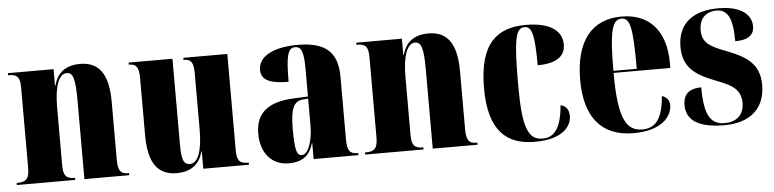

<svg xmlns="http://www.w3.org/2000/svg" viewBox="-39 -728 3697 917"><g transform="rotate(-5 1809.5 -270.0)"><path d="M11 0H291V-10H288C248 -10 235 -26 235 -75V-352C235 -457 258 -512 295 -512C325 -512 335 -480 335 -377V0H550V-10H546C509 -10 497 -27 497 -80V-357C497 -492 451 -550 362 -550C289 -550 251 -514 236 -457H234V-536H15V-526H19C59 -526 72 -511 72 -462V-78C72 -26 58 -10 15 -10H11Z M777 10C850 10 888 -26 903 -83H905V0H1124V-10H1120C1080 -10 1067 -25 1067 -74V-536H856V-526H858C891 -526 904 -510 904 -461V-188C904 -83 881 -28 844 -28C814 -28 804 -51 804 -123V-536H594V-526H596C630 -526 642 -509 642 -456V-183C642 -48 688 10 777 10Z M1313 10C1372 10 1414 -11 1432 -76H1434V0H1649V-10H1646C1608 -10 1596 -26 1596 -80V-380C1596 -505 1532 -550 1404 -550C1302 -550 1216 -518 1216 -446C1216 -398 1258 -378 1347 -378C1347 -501 1357 -540 1392 -540C1423 -540 1433 -513 1433 -428V-300L1365 -297C1242 -292 1181 -243 1181 -144C1181 -42 1241 10 1313 10ZM1380 -24C1357 -24 1347 -45 1347 -150C1347 -246 1362 -284 1408 -288L1433 -290V-161C1433 -88 1411 -24 1380 -24Z M1681 0H1961V-10H1958C1918 -10 1905 -26 1905 -75V-352C1905 -457 1928 -512 1965 -512C1995 -512 2005 -480 2005 -377V0H2220V-10H2216C2179 -10 2167 -27 2167 -80V-357C2167 -492 2121 -550 2032 -550C1959 -550 1921 -514 1906 -457H1904V-536H1685V-526H1689C1729 -526 1742 -511 1742 -462V-78C1742 -26 1728 -10 1685 -10H1681Z M2494 10C2636 10 2671 -55 2671 -99C2671 -126 2658 -149 2631 -153C2622 -37 2583 -2 2533 -2C2461 -2 2438 -66 2438 -267C2438 -484 2449 -540 2492 -540C2526 -540 2539 -505 2539 -353C2655 -353 2672 -406 2672 -441C2672 -503 2621 -550 2499 -550C2363 -550 2274 -483 2274 -266C2274 -59 2361 10 2494 10Z M2968 10C3102 10 3153 -54 3153 -109C3153 -133 3137 -149 3117 -155C3108 -36 3067 -4 3010 -4C2930 -4 2897 -74 2897 -285H3169V-308C3169 -466 3089 -550 2958 -550C2816 -550 2735 -453 2735 -265C2735 -91 2810 10 2968 10ZM3009 -295H2897C2897 -491 2914 -540 2957 -540C2999 -540 3009 -491 3009 -295Z M3403 10C3533 10 3599 -60 3599 -166C3599 -266 3538 -305 3448 -340C3370 -370 3329 -388 3329 -452C3329 -519 3374 -539 3411 -539C3466 -539 3489 -496 3489 -385C3552 -385 3580 -408 3580 -449C3580 -501 3536 -549 3422 -549C3304 -549 3226 -496 3226 -381C3226 -287 3276 -246 3377 -207C3446 -180 3498 -160 3498 -89C3498 -29 3459 0 3405 0C3335 0 3308 -50 3308 -180C3260 -180 3221 -162 3221 -102C3221 -41 3262 10 3403 10Z"/></g></svg>

Font: Noto Serif Display ExtraCondensed Black
Style: Regular
Weight: 900
Width: 2
Designer: Monotype Design Team
Foundry: Monotype Imaging Inc.
Version: Version 2.009